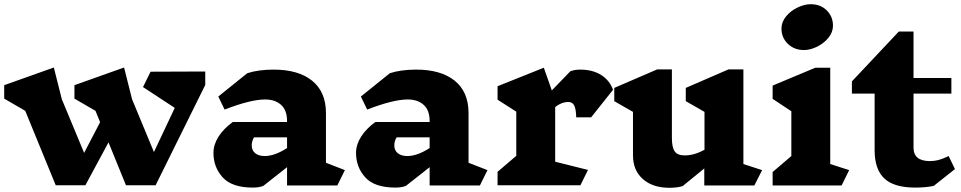

<svg xmlns="http://www.w3.org/2000/svg" viewBox="-27 -882 4572 913"><path d="M949 -478 713 -1H572L489 -205L379 -1H238L93 -355L-7 -413V-477L229 -561L267 -410L373 -155L449 -301L427 -355L327 -413V-477L563 -561L601 -410L705 -159L804 -369L653 -468L689 -541L949 -542Z M1577 0H1338V-87L1225 2Q1205 10 1175 10Q1076 10 1032 -38.5Q988 -87 988 -155Q988 -194 1012 -232Q1036 -270 1080 -302H1338V-306Q1338 -358 1309.5 -383.5Q1281 -409 1234 -409Q1165 -409 1041 -361L1011 -423L1149 -534Q1202 -551 1274 -551Q1392 -551 1457.5 -498Q1523 -445 1523 -344V-108L1613 -73ZM1338 -178V-229H1181Q1170 -211 1170 -190Q1170 -167 1186.5 -153.5Q1203 -140 1232 -140Q1279 -140 1338 -178Z M2255 0H2016V-87L1903 2Q1883 10 1853 10Q1754 10 1710 -38.5Q1666 -87 1666 -155Q1666 -194 1690 -232Q1714 -270 1758 -302H2016V-306Q2016 -358 1987.5 -383.5Q1959 -409 1912 -409Q1843 -409 1719 -361L1689 -423L1827 -534Q1880 -551 1952 -551Q2070 -551 2135.5 -498Q2201 -445 2201 -344V-108L2291 -73ZM2016 -178V-229H1859Q1848 -211 1848 -190Q1848 -167 1864.5 -153.5Q1881 -140 1910 -140Q1957 -140 2016 -178Z M2613 -373V-113L2769 -74L2733 -1H2339V-65L2428 -141V-351L2339 -408V-472L2559 -560L2597 -452L2685 -543Q2706 -551 2732 -551Q2791 -551 2831.5 -525.5Q2872 -500 2888 -455L2784 -324H2713Q2712 -364 2703.5 -380.5Q2695 -397 2676 -397Q2643 -397 2613 -373Z M3560 0H3322V-81L3219 3Q3192 11 3156 11Q3077 11 3030 -30.5Q2983 -72 2983 -143V-350L2894 -401V-464L3098 -552H3168V-226Q3168 -181 3181.5 -162Q3195 -143 3229 -143Q3275 -143 3323 -170V-350L3234 -401V-464L3437 -552H3508V-102L3597 -73Z M3975 0H3647V-64L3736 -140V-353L3647 -412V-475L3850 -560H3921V-102L4011 -73ZM3934 -760Q3934 -729 3912.5 -702.5Q3891 -676 3858.5 -660Q3826 -644 3796 -644Q3750 -644 3719.5 -673.5Q3689 -703 3689 -746Q3689 -777 3710.5 -803.5Q3732 -830 3765 -846Q3798 -862 3828 -862Q3875 -862 3904.5 -832.5Q3934 -803 3934 -760Z M4413 2Q4375 10 4325 10Q4224 10 4178 -33.5Q4132 -77 4132 -168V-437H4024V-495L4247 -732H4317V-511H4497V-437H4317V-180Q4317 -116 4395 -116Q4416 -116 4435.5 -121Q4455 -126 4484 -140L4514 -78Z"/></svg>

Font: Inknut Antiqua ExtraBold
Style: Regular
Weight: 800
Designer: Claus Eggers Sørensen
Foundry: Claus Eggers Sørensen
Version: Version 1.003; ttfautohint (v1.8.2) -l 8 -r 50 -G 200 -x 14 